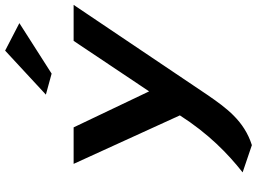

<svg xmlns="http://www.w3.org/2000/svg" viewBox="-150 -646 1027 768"><g transform="rotate(-90 364.0 -262.5)"><path d="M369 -593 453 -570 655 -699 545 -756ZM58 194 167 231C264 200 315 130 368 53L728 -482H584L382 -180L238 -482H92L286 -57C213 57 133 135 58 194Z"/></g></svg>

Font: Bluebird
Style: ExtObl
Weight: 400
Designer: Jasper
Foundry: Cannot Into Space Fonts
Version: Version 0.98